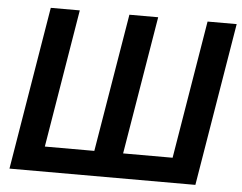

<svg xmlns="http://www.w3.org/2000/svg" viewBox="-52 -791 1073 853"><g transform="rotate(5 485.0 -364.0)"><path d="M140.6 -727.5H270L168 -111.3H388.7L491.2 -727.5H619.6L517.1 -111.3H737.8L839.8 -727.5H969.7L849.1 0H20Z"/></g></svg>

Font: Inter 28pt SemiBold
Style: Italic
Weight: 600
Italic angle: -9.3988°
Designer: Rasmus Andersson
Foundry: rsms
Version: Version 4.001;git-66647c0bb